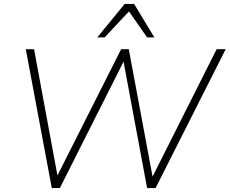

<svg xmlns="http://www.w3.org/2000/svg" viewBox="-20 -955 1166 975"><path d="M243 0 111 -705H153L280 -19H249L595 -705H634L762 -19H735L1080 -705H1126L770 0H727L602 -671H622L284 0ZM474 -765 613 -935H661L764 -765H727L635 -897L511 -765Z"/></svg>

Font: Nunito Sans 12pt ExtraLight 12pt ExtraLight
Style: Italic
Weight: 250
Italic angle: -9°
Version: Version 3.101;gftools[0.9.27]